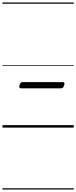

<svg xmlns="http://www.w3.org/2000/svg" viewBox="-20 -1030 615 1550"><path d="M150 -317Q139 -317 136.5 -323Q134 -329 138 -343Q142 -357 148 -362Q154 -367 165 -367H485Q497 -367 499.5 -361Q502 -355 498 -342Q494 -328 488 -322.5Q482 -317 470 -317ZM0 490H575V500H0ZM0 -20H575V0H0ZM0 -505H575V-500H0ZM0 -1010H575V-1000H0Z"/></svg>

Font: Playwrite BE VLG Guides
Style: Regular
Weight: 400
Designer: Veronika Burian, José Scaglione
Foundry: TypeTogether
Version: Version 1.003